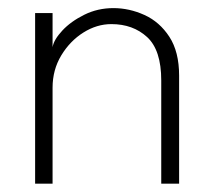

<svg xmlns="http://www.w3.org/2000/svg" viewBox="-20 -442 523 462"><path d="M253 -422.5Q291 -422.5 327.5 -406Q364 -389.5 387.5 -353.5Q411 -317.5 411 -260V0H368V-248.5Q368 -321.5 334 -352.8Q300 -384 248 -384Q213 -384 180.8 -363.8Q148.5 -343.5 127.5 -308.8Q106.5 -274 106.5 -231V0H64.5V-410.5H106.5V-328.5Q109.5 -346.5 130 -368.5Q150.5 -390.5 182.8 -406.5Q215 -422.5 253 -422.5Z"/></svg>

Font: League Spartan Thin ExtraLight
Style: Regular
Weight: 250
Version: Version 2.002